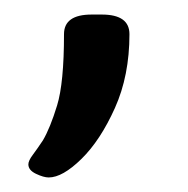

<svg xmlns="http://www.w3.org/2000/svg" viewBox="-20 -128 258 264"><path d="M47 116Q40 116 29.5 111Q19 106 19 98Q19 93 25 85Q31 77 39 65Q49 48 58.5 17Q68 -14 68 -81Q68 -108 106 -108H120Q158 -108 158 -81Q158 -24 138 20.5Q118 65 92 90.5Q66 116 47 116Z"/></svg>

Font: Asap Semi Expanded
Style: Regular
Weight: 400
Width: 6
Designer: Pablo Cosgaya
Foundry: Omnibus-Type
Version: Version 3.001; ttfautohint (v1.8.4.7-5d5b)